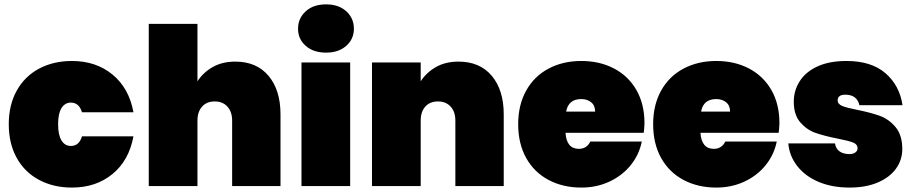

<svg xmlns="http://www.w3.org/2000/svg" viewBox="-20 -849 4174 876"><path d="M20 -282.2Q20 -370.1 56.4 -435.5Q92.8 -501 158.4 -535.9Q224.1 -570.8 308.1 -570.8Q418 -570.8 493.4 -508.8Q568.8 -446.8 588.9 -336.9H354Q340.8 -380.9 303.2 -380.9Q276.4 -380.9 260.7 -356Q245.1 -331.1 245.1 -282.2Q245.1 -233.4 260.5 -208.3Q275.9 -183.1 303.2 -183.1Q341.3 -183.1 354 -227.1H588.9Q568.8 -117.2 493.4 -55.2Q418 6.8 308.1 6.8Q224.1 6.8 158.4 -28.1Q92.8 -63 56.4 -128.4Q20 -193.8 20 -282.2Z M658.7 0V-740.2H880.9V-478Q906.7 -518.1 950.2 -543Q993.7 -567.9 1053.7 -567.9Q1150.9 -567.9 1205.3 -502.9Q1259.8 -438 1259.8 -327.1V0H1039.1V-298.8Q1039.1 -338.9 1017.6 -362.5Q996.1 -386.2 960 -386.2Q922.9 -386.2 901.9 -362.5Q880.9 -338.9 880.9 -298.8V0Z M1339.8 -717.8Q1339.8 -765.6 1374.8 -797.4Q1409.7 -829.1 1467.8 -829.1Q1524.9 -829.1 1559.8 -797.6Q1594.7 -766.1 1594.7 -717.8Q1594.7 -670.9 1559.8 -639.9Q1524.9 -608.9 1467.8 -608.9Q1409.7 -608.9 1374.8 -639.9Q1339.8 -670.9 1339.8 -717.8ZM1355.5 0V-564H1577.6V0Z M1677.2 0V-564H1899.4V-478Q1925.3 -518.1 1968.8 -543Q2012.2 -567.9 2072.3 -567.9Q2169.4 -567.9 2223.9 -502.9Q2278.3 -438 2278.3 -327.1V0H2057.6V-298.8Q2057.6 -338.9 2036.1 -362.5Q2014.6 -386.2 1978.5 -386.2Q1941.4 -386.2 1920.4 -362.5Q1899.4 -338.9 1899.4 -298.8V0Z M2344.2 -282.2Q2344.2 -370.1 2380.6 -435.5Q2417 -501 2482.7 -535.9Q2548.3 -570.8 2632.3 -570.8Q2716.3 -570.8 2781.7 -536.4Q2847.2 -502 2883.8 -438Q2920.4 -374 2920.4 -287.1Q2919.9 -264.2 2917 -243.2H2560.1Q2564.9 -169.9 2621.1 -169.9Q2657.2 -169.9 2673.3 -203.1H2908.2Q2896 -143.1 2857.7 -95.5Q2819.3 -47.9 2760.7 -20.5Q2702.1 6.8 2632.3 6.8Q2548.3 6.8 2482.7 -28.1Q2417 -63 2380.6 -128.4Q2344.2 -193.8 2344.2 -282.2ZM2563 -339.8H2695.3Q2695.3 -367.7 2677.2 -382.3Q2659.2 -397 2632.3 -397Q2573.2 -397 2563 -339.8Z M2960 -282.2Q2960 -370.1 2996.3 -435.5Q3032.7 -501 3098.4 -535.9Q3164.1 -570.8 3248 -570.8Q3332 -570.8 3397.5 -536.4Q3462.9 -502 3499.5 -438Q3536.1 -374 3536.1 -287.1Q3535.6 -264.2 3532.7 -243.2H3175.8Q3180.7 -169.9 3236.8 -169.9Q3272.9 -169.9 3289.1 -203.1H3523.9Q3511.7 -143.1 3473.4 -95.5Q3435.1 -47.9 3376.5 -20.5Q3317.9 6.8 3248 6.8Q3164.1 6.8 3098.4 -28.1Q3032.7 -63 2996.3 -128.4Q2960 -193.8 2960 -282.2ZM3178.7 -339.8H3311Q3311 -367.7 3293 -382.3Q3274.9 -397 3248 -397Q3189 -397 3178.7 -339.8Z M3576.7 -194.8H3789.6Q3793.5 -169.9 3811 -158Q3828.6 -146 3855.5 -146Q3872.6 -146 3882.6 -153.6Q3892.6 -161.1 3892.6 -171.9Q3892.6 -190.9 3871.6 -199Q3850.6 -207 3800.8 -216.8Q3739.7 -229 3700.2 -242.9Q3660.6 -256.8 3631.1 -291Q3601.6 -325.2 3601.6 -384.8Q3601.6 -436.5 3629.2 -479.2Q3656.7 -522 3710.7 -546.4Q3764.6 -570.8 3841.8 -570.8Q3955.6 -570.8 4020 -514.9Q4084.5 -459 4097.7 -369.1H3900.9Q3896 -392.1 3879.9 -404.5Q3863.8 -417 3836.4 -417Q3819.3 -417 3810.5 -410.4Q3801.8 -403.8 3801.8 -391.1Q3801.8 -374 3822.8 -365.5Q3843.8 -356.9 3889.6 -348.1Q3950.7 -335.9 3992.7 -321Q4034.7 -306.2 4065.7 -269.5Q4096.7 -232.9 4096.7 -168.9Q4096.7 -119.1 4067.6 -79.1Q4038.6 -39.1 3984.1 -16.1Q3929.7 6.8 3856.4 6.8Q3776.9 6.8 3715.3 -19Q3653.8 -44.9 3617.7 -91.1Q3581.5 -137.2 3576.7 -194.8Z"/></svg>

Font: Poppins Black
Style: Regular
Weight: 900
Designer: Ninad Kale (Devanagari), Jonny Pinhorn (Latin)
Foundry: Indian Type Foundry
Version: 4.004